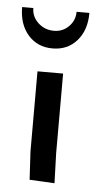

<svg xmlns="http://www.w3.org/2000/svg" viewBox="-60 -565 299 597"><g transform="rotate(5 90.0 -266.5)"><path d="M90 -470Q117 -470 136 -489Q155 -508 155 -535H195Q195 -481 166 -448Q137 -415 90 -415Q43 -415 14 -448Q-15 -481 -15 -535H20Q20 -508 40.5 -489Q61 -470 90 -470ZM50 -340H130V-92L133 2L55 -2L50 -90Z"/></g></svg>

Font: Glametrix
Style: Bold
Weight: 700
Designer: gluk
Foundry: gluk
Version: Version 0.40